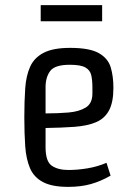

<svg xmlns="http://www.w3.org/2000/svg" viewBox="-20 -718 518 750"><path d="M254 -531Q330 -531 366 -510.5Q402 -490 412.5 -455Q423 -420 423 -375Q423 -318 405.5 -286Q388 -254 353.5 -240Q319 -226 270 -222.5Q221 -219 158 -218V-143Q158 -87 182.5 -70.5Q207 -54 247 -54Q283 -54 322 -60.5Q361 -67 396 -82L412 -32Q374 -10 335 1Q296 12 246 12Q183 12 147.5 -7Q112 -26 97 -61.5Q82 -97 78.5 -147Q75 -197 75 -260Q75 -323 78.5 -373Q82 -423 98 -458Q114 -493 151 -512Q188 -531 254 -531ZM158 -378V-275Q206 -275 247.5 -278.5Q289 -282 315 -298Q341 -314 341 -353V-376Q341 -404 336.5 -424Q332 -444 313.5 -454.5Q295 -465 253 -465Q194 -465 176 -440.5Q158 -416 158 -378ZM139 -698H379V-635H139Z"/></svg>

Font: Strait
Style: Regular
Weight: 400
Designer: Eduardo Rodriguez Tunni
Foundry: Eduardo Rodriguez Tunni
Version: Version 1.002; ttfautohint (v1.8.4.7-5d5b);gftools[0.9.23]